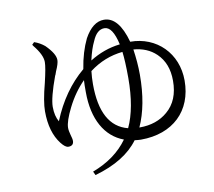

<svg xmlns="http://www.w3.org/2000/svg" viewBox="-69 -620 841 754"><g transform="rotate(-10 351.0 -242.5)"><path d="M253 55C334 32 392 -4 428 -53C437 -52 446 -51 453 -51C581 -51 662 -129 662 -250C662 -359 583 -437 478 -437C459 -506 430 -540 391 -540C361 -540 335 -520 313 -480C297 -447 285 -408 278 -363C223 -317 179 -255 148 -178C139 -193 134 -213 134 -238C134 -261 144 -301 165 -358L166 -359C167 -362 169 -367 171 -373C180 -393 184 -407 184 -416C184 -433 172 -453 147 -478C135 -488 121 -496 106 -501L97 -492C98 -491 99 -489 101 -486C123 -459 134 -436 134 -417C134 -402 129 -375 120 -337C107 -288 101 -251 101 -226C101 -170 114 -126 139 -94C150 -80 159 -73 168 -73C182 -73 189 -80 189 -93C189 -99 187 -107 184 -117C181 -128 179 -138 179 -146C179 -164 188 -190 205 -224C224 -262 247 -294 273 -320C272 -310 272 -294 272 -272C272 -164 314 -90 387 -63C354 -17 307 17 246 40ZM455 -99C480 -154 493 -222 493 -303C493 -337 490 -371 485 -405C521 -402 551 -390 575 -367C603 -340 617 -304 617 -257C617 -205 601 -165 568 -137C539 -112 502 -99 457 -99ZM411 -104C340 -122 305 -187 305 -298C305 -316 306 -333 308 -350C349 -381 393 -398 441 -403C444 -380 446 -345 446 -298C446 -218 434 -153 411 -104ZM315 -391C322 -422 330 -446 339 -464C351 -493 367 -507 387 -507C409 -507 425 -483 436 -434C392 -429 352 -414 315 -391Z"/></g></svg>

Font: AllPunType Light
Style: Regular
Weight: 300
Version: 1.0